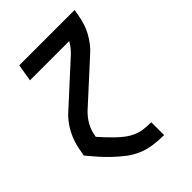

<svg xmlns="http://www.w3.org/2000/svg" viewBox="-215 -627 930 930"><g transform="rotate(-45 250.0 -162.5)"><path d="M348 205Q312 205 276 200Q240 195 207.5 181Q175 167 148 146Q121 125 96 101.5Q71 78 48.5 52.5Q26 27 4 0L10 -33Q14 -57 22 -81Q30 -105 42 -127.5Q54 -150 70 -170.5Q86 -191 106 -208L302 -387Q315 -399 326.5 -413Q338 -427 346 -442H77L92 -530H471L465 -497Q461 -473 453.5 -449Q446 -425 433.5 -402.5Q421 -380 405 -359.5Q389 -339 369 -322L173 -143Q149 -121 132.5 -92.5Q116 -64 111 -33L109 -23Q125 -5 141 12Q157 29 174 45.5Q191 62 210 76.5Q229 91 251 101Q273 111 298 114Q323 117 348 117H349V205Z"/></g></svg>

Font: Iosevka Curly Semibold Oblique
Style: Regular
Weight: 600
Italic angle: -9°
Monospace: yes
Designer: Belleve Invis
Foundry: Belleve Invis
Version: Version 11.1.0; ttfautohint (v1.8.3)